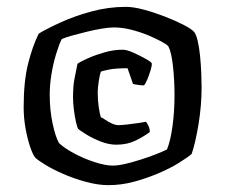

<svg xmlns="http://www.w3.org/2000/svg" viewBox="-20 -755 657 560"><path d="M296 -215Q266 -215 231 -224.5Q196 -234 165 -247.5Q134 -261 112 -274.5Q90 -288 83 -295Q76 -303 68 -326.5Q60 -350 54.5 -380.5Q49 -411 49 -442Q49 -518 62 -569.5Q75 -621 93 -657Q116 -671 156.5 -689.5Q197 -708 246.5 -721.5Q296 -735 347 -735Q369 -735 399 -727Q429 -719 460 -707Q491 -695 514.5 -683Q538 -671 546 -662Q552 -655 556.5 -636Q561 -617 563.5 -592Q566 -567 567 -542.5Q568 -518 568 -501Q568 -447 559 -392.5Q550 -338 539 -306Q526 -295 501 -279.5Q476 -264 442 -249.5Q408 -235 371 -225Q334 -215 296 -215ZM319 -333Q297 -333 273 -342.5Q249 -352 231.5 -363Q214 -374 208 -379Q205 -384 201.5 -399.5Q198 -415 195.5 -435Q193 -455 193 -471Q193 -503 197 -524Q201 -545 206 -569Q216 -576 237.5 -585.5Q259 -595 285.5 -602.5Q312 -610 338 -610Q350 -610 370 -601Q390 -592 406.5 -582.5Q423 -573 423 -569Q423 -563 419 -549.5Q415 -536 409.5 -523Q404 -510 400 -506Q391 -506 382 -507.5Q373 -509 368 -510L352 -556Q317 -556 297.5 -552Q278 -548 274 -546Q271 -537 268 -518Q265 -499 265 -485Q265 -462 268 -442.5Q271 -423 274 -413Q278 -412 286.5 -406Q295 -400 306 -395Q317 -390 325 -390Q334 -390 352 -392Q370 -394 386 -396.5Q402 -399 405 -400Q408 -398 412.5 -389Q417 -380 417 -370Q400 -357 375.5 -345Q351 -333 319 -333ZM309 -272Q324 -272 345.5 -277Q367 -282 390.5 -289.5Q414 -297 434.5 -305Q455 -313 467 -319Q477 -343 483 -386Q489 -429 489 -477Q489 -521 484.5 -562Q480 -603 471 -620Q467 -625 450.5 -634Q434 -643 411 -652.5Q388 -662 362 -668.5Q336 -675 312 -675Q298 -675 277 -671.5Q256 -668 233.5 -662.5Q211 -657 191 -651.5Q171 -646 160 -641Q152 -625 143.5 -597Q135 -569 130 -538Q125 -507 125 -479Q125 -434 133.5 -394.5Q142 -355 152 -338Q166 -324 194.5 -308.5Q223 -293 255 -282.5Q287 -272 309 -272Z"/></svg>

Font: Texturina Medium 12pt ExtraBold
Style: Regular
Weight: 800
Version: Version 1.002